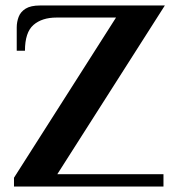

<svg xmlns="http://www.w3.org/2000/svg" viewBox="-20 -680 639 700"><path d="M31 0V-32L403 -616H186Q133 -616 102 -589Q71 -562 71 -495H41V-580Q41 -600 48 -618.5Q55 -637 73.5 -648.5Q92 -660 126 -660H581L189 -45H576V0Z"/></svg>

Font: El Messiri
Style: Regular
Weight: 400
Designer: Mohamed Gaber
Foundry: Kief Type Foundry
Version: Version 2.020